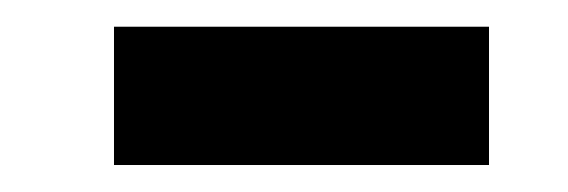

<svg xmlns="http://www.w3.org/2000/svg" viewBox="-20 -682 423 143"><path d="M64.9 -559.1V-662.1H344.2V-559.1Z"/></svg>

Font: Libra Sans Modern
Style: Bold
Weight: 700
Foundry: Stefan Peev, Context Ltd
Version: Version 1.000